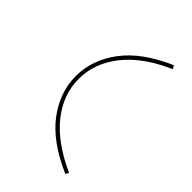

<svg xmlns="http://www.w3.org/2000/svg" viewBox="-250 -802 1086 1086"><g transform="rotate(45 293.5 -258.5)"><path d="M482 176Q301 97 216.5 -16Q132 -129 132 -258Q132 -387 217 -501Q302 -615 481 -693L493 -673Q326 -600 240.5 -492Q155 -384 155 -258Q155 -132 240 -25.5Q325 81 493 157Z"/></g></svg>

Font: Lexend Tera Thin
Style: Regular
Weight: 250
Version: Version 1.007